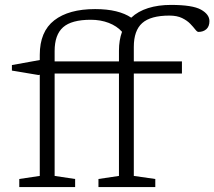

<svg xmlns="http://www.w3.org/2000/svg" viewBox="-20 -762 873 782"><path d="M286 0H58.5V-33L142 -45.5V-457.5L136.5 -456.5L28.5 -474.5V-497L142 -517.5V-538.5Q142 -633.5 201 -679.2Q260 -725 367.5 -725Q416 -725 452.8 -716Q489.5 -707 514.5 -690Q542 -716 583.2 -729Q624.5 -742 676 -742Q764 -742 798.5 -722.8Q833 -703.5 833 -676Q833 -654.5 820.5 -643.2Q808 -632 788 -632Q783 -632 775.2 -642Q767.5 -652 754.8 -665.2Q742 -678.5 721.5 -688.5Q701 -698.5 670 -698.5Q593.5 -698.5 559.2 -668Q525 -637.5 525 -571V-512H721V-462.5H525V-45.5L612.5 -33V0H381V-33L464.5 -45.5V-462.5H202.5V-45.5L286 -33ZM202.5 -554V-512H464.5V-555.5Q464.5 -598.5 477 -632.5Q456 -656 422.8 -668.8Q389.5 -681.5 350 -681.5Q271.5 -681.5 237 -651Q202.5 -620.5 202.5 -554Z"/></svg>

Font: Newsreader 6pt Light
Style: Regular
Weight: 300
Designer: Hugues Gentile
Foundry: Production Type
Version: Version 1.003; ttfautohint (v1.8.3)